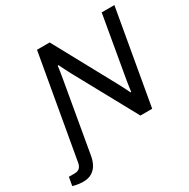

<svg xmlns="http://www.w3.org/2000/svg" viewBox="-267 -858 1192 1212"><g transform="rotate(-30 329.0 -252.0)"><path d="M-3.9 182Q-16.1 182 -30 180.2Q-43.8 178.4 -55.8 175.8Q-67.8 173.2 -76.5 170.7L-65.6 109.1H-24.2Q-0.9 109.1 12.3 97.2Q25.4 85.3 29.4 61.9L161.1 -686H253.4L498.2 -236.5Q505.7 -222.5 517.9 -198.9Q530 -175.2 538 -157.8L543.1 -158.8Q545.1 -175.7 548.1 -196Q551.1 -216.3 554 -234.3L632.7 -686H725.1L604.6 0H518.8L275.2 -445Q267.1 -460.2 252.9 -487.8Q238.7 -515.3 229.6 -534.4L224.1 -534Q222.1 -516.1 218.3 -491.9Q214.5 -467.8 211.5 -450.3L121.7 64.5Q117.2 93.2 103.5 120.5Q89.9 147.9 64 164.9Q38.2 182 -3.9 182Z"/></g></svg>

Font: Archivo Variable SemiBold
Style: Italic
Weight: 600
Italic angle: -10°
Designer: Hector Gatti
Foundry: Omnibus-Type
Version: Version 2.001